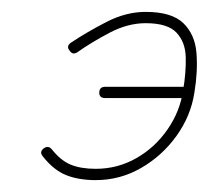

<svg xmlns="http://www.w3.org/2000/svg" viewBox="-20 -294 351 323"><path d="M157 -129Q147 -129 147 -138Q147 -148 157 -148Q192 -148 226.5 -148Q261 -148 296 -148Q296 -148 296 -148Q296 -148 296 -148Q305 -148 305 -138Q305 -129 296 -129Q261 -129 226.5 -129Q192 -129 157 -129Q157 -129 157 -129Q157 -129 157 -129ZM110 -206Q102 -201 97 -209Q91 -216 99 -222Q126 -240 159 -257Q192 -274 225 -274Q269 -274 288.5 -255Q308 -236 310.5 -205Q313 -174 307 -138Q301 -99 277 -65.5Q253 -32 217.5 -11.5Q182 9 141 9Q112 9 91 0.5Q70 -8 52 -31Q46 -38 53 -44Q61 -50 67 -43Q82 -24 99 -17Q116 -10 141 -10Q178 -10 209.5 -28Q241 -46 262 -76.5Q283 -107 288 -142Q293 -171 292.5 -197Q292 -223 277 -239Q262 -255 225 -255Q195 -255 164.5 -239Q134 -223 110 -206Q110 -206 110 -206Q110 -206 110 -206Z"/></svg>

Font: FRB American Cursive Guidelines Arrows Extralight
Style: Italic
Weight: 200
Italic angle: -25°
Version: Version 2.0;Modular Font Editor K font №1